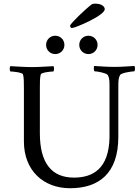

<svg xmlns="http://www.w3.org/2000/svg" viewBox="-20 -999 741 1023"><path d="M353.5 -862.3C353.5 -853.5 359.4 -849.6 363.3 -849.6C379.9 -849.6 538.1 -916 538.1 -950.2C538.1 -961.9 525.4 -979.5 487.3 -979.5C479.5 -979.5 473.6 -978.5 469.7 -976.6C435.5 -951.2 353.5 -872.1 353.5 -862.3ZM610.4 -269.5V-533.2C610.4 -570.3 611.3 -585 620.1 -599.6C627 -611.3 684.6 -619.1 696.3 -619.1C701.2 -629.9 699.2 -642.6 696.3 -647.5C651.4 -645.5 634.8 -642.6 589.8 -642.6C546.9 -642.6 520.5 -645.5 481.4 -647.5C479.5 -641.6 478.5 -626 483.4 -619.1C499 -619.1 547.9 -609.4 553.7 -599.6C563.5 -584 563.5 -567.4 563.5 -532.2V-267.6C560.5 -99.6 474.6 -52.7 374 -52.7C256.8 -52.7 192.4 -127.9 192.4 -289.1V-530.3C192.4 -559.6 192.4 -586.9 197.3 -602.5C200.2 -613.3 252.9 -618.2 264.6 -618.2C268.6 -623 269.5 -641.6 264.6 -646.5C224.6 -644.5 188.5 -641.6 150.4 -641.6C112.3 -641.6 75.2 -644.5 35.2 -646.5C30.3 -641.6 31.2 -623 35.2 -618.2C46.9 -618.2 99.6 -613.3 102.5 -602.5C107.4 -586.9 107.4 -559.6 107.4 -530.3V-245.1C107.4 -91.8 210 3.9 353.5 3.9C505.9 3.9 610.4 -74.2 610.4 -269.5ZM402.3 -759.8C402.3 -732.4 423.8 -710.9 451.2 -710.9C478.5 -710.9 500 -732.4 500 -759.8C500 -787.1 478.5 -808.6 451.2 -808.6C423.8 -808.6 402.3 -787.1 402.3 -759.8ZM225.6 -759.8C225.6 -732.4 247.1 -710.9 274.4 -710.9C301.8 -710.9 323.2 -732.4 323.2 -759.8C323.2 -787.1 301.8 -808.6 274.4 -808.6C247.1 -808.6 225.6 -787.1 225.6 -759.8Z"/></svg>

Font: Crimson
Style: Roman
Weight: 400
Version: Version 0.2